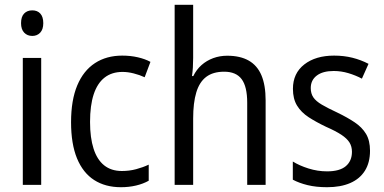

<svg xmlns="http://www.w3.org/2000/svg" viewBox="-20 -780 1620 810"><path d="M153.8 -535.6V0H76.2V-535.6ZM116.2 -736.3Q137.7 -736.3 150.1 -722.7Q162.6 -709 162.6 -682.1Q162.6 -656.2 149.7 -642.3Q136.7 -628.4 116.2 -628.4Q95.2 -628.4 82 -642.3Q68.8 -656.2 68.8 -682.1Q68.8 -709.5 81.8 -722.9Q94.7 -736.3 116.2 -736.3Z M490.2 9.8Q424.3 9.8 377.2 -20.5Q330.1 -50.8 304.9 -111.8Q279.8 -172.9 279.8 -264.6Q279.8 -357.4 305.9 -419.7Q332 -481.9 380.6 -513.7Q429.2 -545.4 495.6 -545.4Q530.8 -545.4 561.5 -538.3Q592.3 -531.2 614.7 -519L590.3 -454.1Q569.3 -463.9 544.4 -470.2Q519.5 -476.6 497.1 -476.6Q451.7 -476.6 421.1 -452.6Q390.6 -428.7 375.2 -381.8Q359.9 -335 359.9 -265.6Q359.9 -198.7 374.8 -152.6Q389.6 -106.4 419.4 -82.5Q449.2 -58.6 494.1 -58.6Q525.9 -58.6 554.2 -66.2Q582.5 -73.7 607.4 -85.4V-17.6Q584 -4.4 554 2.7Q523.9 9.8 490.2 9.8Z M794.9 -759.8V-536.1Q794.9 -515.6 793.7 -495.8Q792.5 -476.1 790 -459H795.4Q808.6 -486.3 830.1 -505.4Q851.6 -524.4 879.4 -534.7Q907.2 -544.9 938.5 -544.9Q993.2 -544.9 1029.3 -524.4Q1065.4 -503.9 1083 -462.2Q1100.6 -420.4 1100.6 -356.4V0H1022.9V-346.7Q1022.9 -414.6 999.5 -446Q976.1 -477.5 925.8 -477.5Q878.9 -477.5 850.1 -455.8Q821.3 -434.1 808.1 -390.1Q794.9 -346.2 794.9 -280.3V0H716.8V-759.8Z M1541 -144Q1541 -94.2 1519.5 -59.8Q1498 -25.4 1457.5 -7.8Q1417 9.8 1359.9 9.8Q1313.5 9.8 1277.6 1Q1241.7 -7.8 1215.3 -22V-98.6Q1242.7 -81.5 1281.2 -69.3Q1319.8 -57.1 1359.9 -57.1Q1413.1 -57.1 1439 -79.1Q1464.8 -101.1 1464.8 -139.6Q1464.8 -162.1 1454.3 -179Q1443.8 -195.8 1420.2 -211.4Q1396.5 -227.1 1355.5 -245.1Q1313.5 -265.1 1282 -285.6Q1250.5 -306.2 1233.2 -334.5Q1215.8 -362.8 1215.8 -405.3Q1215.8 -470.7 1263.7 -508.1Q1311.5 -545.4 1389.6 -545.4Q1430.7 -545.4 1466.8 -536.4Q1502.9 -527.3 1534.7 -510.7L1506.8 -448.2Q1480 -462.4 1449.7 -471.4Q1419.4 -480.5 1387.7 -480.5Q1341.8 -480.5 1316.4 -461.2Q1291 -441.9 1291 -408.7Q1291 -385.3 1302 -369.1Q1313 -353 1337.9 -338.4Q1362.8 -323.7 1403.8 -304.7Q1445.3 -284.7 1476.3 -263.9Q1507.3 -243.2 1524.2 -215.1Q1541 -187 1541 -144Z"/></svg>

Font: Open Sans SemiCondensed
Style: Regular
Weight: 400
Width: 4
Designer: Monotype Design Team
Foundry: Monotype Imaging Inc.
Version: Version 3.000